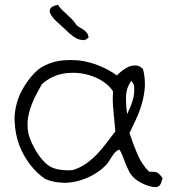

<svg xmlns="http://www.w3.org/2000/svg" viewBox="-20 -760 702 794"><path d="M652.3 -23.4Q649.4 -11.7 645.5 -2Q641.6 7.8 632.8 11.7Q627.9 13.7 621.1 13.7Q616.2 13.7 611.3 12.7Q597.7 10.7 583 4.9Q568.4 -1 555.2 -8.8Q542 -16.6 535.2 -23.4Q521.5 -36.1 513.2 -52.7Q504.9 -69.3 498 -86.4Q491.2 -103.5 485.8 -118.2Q480.5 -132.8 472.7 -141.6Q461.9 -136.7 455.1 -128.9Q448.2 -121.1 441.9 -111.3Q435.5 -101.6 429.2 -91.3Q422.9 -81.1 414.1 -73.2Q393.6 -52.7 364.7 -36.6Q335.9 -20.5 302.7 -11.7Q274.4 -3.9 244.1 -3.9Q239.3 -3.9 234.4 -4.9Q199.2 -5.9 166 -20.5Q131.8 -43.9 104 -80.1Q76.2 -116.2 59.6 -160.2Q43 -204.1 41 -253.9Q40 -259.8 40 -265.6Q40 -308.6 55.7 -353.5Q61.5 -369.1 71.8 -388.2Q82 -407.2 94.7 -424.8Q107.4 -442.4 121.6 -457Q135.7 -471.7 149.4 -480.5Q184.6 -502 226.6 -508.8Q249 -511.7 271.5 -511.7Q290 -511.7 309.6 -509.8Q351.6 -503.9 391.1 -487.8Q430.7 -471.7 462.9 -448.2Q471.7 -457 484.9 -467.3Q498 -477.5 512.7 -484.4Q525.4 -489.3 538.1 -489.3H543Q557.6 -488.3 571.3 -474.6Q579.1 -444.3 579.1 -415V-400.4Q576.2 -364.3 566.4 -330.6Q556.6 -296.9 542.5 -266.6Q528.3 -236.3 515.6 -210Q530.3 -164.1 548.3 -122.1Q566.4 -80.1 596.7 -49.8H607.4Q623 -49.8 630.9 -45.9Q641.6 -39.1 652.3 -23.4ZM522.5 -425.8Q502.9 -397.5 501 -363.3V-347.7Q501 -320.3 505.9 -288.1Q511.7 -299.8 519.5 -318.8Q527.3 -337.9 532.2 -358.4Q535.2 -375 535.2 -390.6V-397.5Q534.2 -415 522.5 -425.8ZM457 -216.8Q453.1 -256.8 449.2 -300.8Q446.3 -326.2 446.3 -350.6Q446.3 -367.2 447.3 -382.8Q434.6 -402.3 413.1 -418Q391.6 -433.6 366.2 -443.4Q340.8 -453.1 312.5 -457Q295.9 -459 281.2 -459Q269.5 -459 257.8 -458Q223.6 -454.1 198.2 -441.9Q172.9 -429.7 153.3 -412.1Q142.6 -392.6 129.9 -369.1Q117.2 -345.7 107.9 -319.3Q98.6 -293 94.7 -264.6Q93.8 -253.9 93.8 -244.1Q93.8 -225.6 97.7 -207Q101.6 -191.4 109.9 -172.4Q118.2 -153.3 129.4 -134.8Q140.6 -116.2 153.8 -100.6Q167 -85 179.7 -76.2Q199.2 -62.5 225.6 -58.6Q242.2 -55.7 260.7 -55.7Q270.5 -55.7 280.3 -56.6Q312.5 -66.4 336.9 -84Q361.3 -101.6 381.8 -123Q402.3 -144.5 420.4 -168.9Q438.5 -193.4 457 -216.8ZM346.7 -605.5Q335 -593.8 323.2 -593.8Q322.3 -593.8 322.3 -594.7Q308.6 -594.7 294.9 -602.1Q281.2 -609.4 267.6 -621.6Q253.9 -633.8 242.2 -645.5Q230.5 -656.2 214.8 -670.4Q199.2 -684.6 191.4 -698.2Q185.5 -706.1 185.5 -714.8Q185.5 -718.8 187.5 -722.7Q191.4 -734.4 219.7 -740.2Q226.6 -728.5 236.8 -718.8Q247.1 -709 257.3 -699.7Q267.6 -690.4 277.3 -680.7Q287.1 -670.9 294.9 -658.2Q300.8 -651.4 309.1 -647Q317.4 -642.6 325.2 -637.2Q333 -631.8 338.9 -624.5Q344.7 -617.2 346.7 -605.5Z"/></svg>

Font: Crafty Girls
Style: Regular
Weight: 400
Designer: Crystal Kluge
Foundry: Font Diner, Inc DBA Tart Workshop
Version: Version 1.000